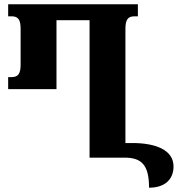

<svg xmlns="http://www.w3.org/2000/svg" viewBox="-20 -734 838 894"><path d="M597 -68H564V-600C564 -643 576 -658 606 -658H622V-714H18V-658H34C64 -658 76 -643 76 -600V-433C76 -390 64 -375 34 -375H18V-319H243V-640H397V0H559C638 0 674 32 674 140C749 140 788 100 788 41C788 -36 704 -68 597 -68Z"/></svg>

Font: Noto Serif Georgian ExtraCondensed Black
Style: Regular
Weight: 900
Width: 2
Designer: Monotype Design Team, Akaki Razmadze
Foundry: Google LLC
Version: Version 2.003